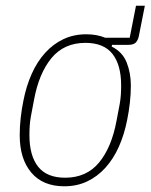

<svg xmlns="http://www.w3.org/2000/svg" viewBox="-20 -640 527 672"><path d="M205 12Q130 12 89.5 -36Q49 -84 49 -167Q49 -197 52.5 -228Q56 -259 62 -288Q72 -339 91 -381.5Q110 -424 138 -455Q166 -486 202 -503Q238 -520 282 -520Q319 -520 348 -508H434L456 -620H487L466 -514Q463 -499 455 -491Q447 -483 429 -483H372L371 -477Q409 -458 423.5 -421Q438 -384 438 -341Q438 -311 434.5 -280Q431 -249 425 -220Q415 -169 396 -126.5Q377 -84 349 -53Q321 -22 285 -5Q249 12 205 12ZM208 -18Q283 -18 327 -71.5Q371 -125 388 -218L399 -276Q402 -293 403 -308.5Q404 -324 404 -341Q404 -413 373.5 -451.5Q343 -490 279 -490Q204 -490 160 -436.5Q116 -383 99 -290L88 -232Q85 -215 84 -199.5Q83 -184 83 -167Q83 -95 113.5 -56.5Q144 -18 208 -18Z"/></svg>

Font: IBM Plex Sans Cond ExtLt
Style: Italic
Weight: 200
Width: 3
Italic angle: -11°
Designer: Mike Abbink, Paul van der Laan, Pieter van Rosmalen
Foundry: Bold Monday
Version: Version 1.3